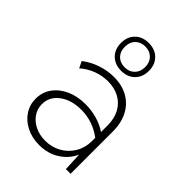

<svg xmlns="http://www.w3.org/2000/svg" viewBox="-216 -848 964 964"><g transform="rotate(45 265.5 -366.0)"><path d="M451.7 0H418.5L414.1 -98.1Q391.6 -48.8 345.2 -19.5Q298.8 9.8 237.8 9.8Q187.5 9.8 147.2 -10.3Q106.9 -30.3 84 -64.7Q61 -99.1 61 -142.6Q61 -189 86.4 -224.4Q111.8 -259.8 156.2 -280Q200.7 -300.3 258.3 -300.3Q300.3 -300.3 340.1 -289.1Q379.9 -277.8 411.6 -256.3V-302.2Q411.6 -352.1 392.3 -387.5Q373 -422.9 338.1 -442.1Q303.2 -461.4 256.3 -461.4Q216.3 -461.4 178 -447Q139.6 -432.6 107.9 -404.8L90.8 -439.9Q128.4 -468.3 172.9 -483.2Q217.3 -498 262.2 -498Q320.3 -498 362.8 -473.9Q405.3 -449.7 428.5 -405.3Q451.7 -360.8 451.7 -300.3ZM244.1 -26.9Q290.5 -26.9 328.4 -48.1Q366.2 -69.3 388.7 -106.4Q411.1 -143.6 411.6 -190.9V-215.3Q378.4 -240.2 341.1 -252.9Q303.7 -265.6 262.7 -265.6Q192.4 -265.6 147.5 -231.9Q102.5 -198.2 102.5 -145.5Q102.5 -111.8 121.1 -85Q139.6 -58.1 171.6 -42.5Q203.6 -26.9 244.1 -26.9ZM265.6 -544.9Q220.7 -544.9 193.4 -572Q166 -599.1 166 -643.6Q166 -688 193.4 -715.1Q220.7 -742.2 265.6 -742.2Q310.1 -742.2 337.4 -715.1Q364.7 -688 364.7 -643.6Q364.7 -599.1 337.4 -572Q310.1 -544.9 265.6 -544.9ZM265.6 -569.8Q297.9 -569.8 317.9 -590.1Q337.9 -610.4 337.9 -643.6Q337.9 -676.8 317.9 -697Q297.9 -717.3 265.6 -717.3Q232.9 -717.3 213.1 -697Q193.4 -676.8 193.4 -643.6Q193.4 -609.9 213.1 -589.8Q232.9 -569.8 265.6 -569.8Z"/></g></svg>

Font: Kumbh Sans ExtraLight
Style: Regular
Weight: 250
Version: Version 1.005